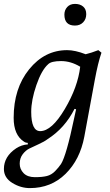

<svg xmlns="http://www.w3.org/2000/svg" viewBox="-37 -745 565 984"><path d="M347 -614Q293 -614 293 -670Q293 -693 307.5 -709Q322 -725 347.5 -725Q373 -725 389 -711.5Q405 -698 405 -672.5Q405 -647 389 -630.5Q373 -614 347 -614ZM449 -336 395 -44Q373 73 299 146Q225 219 116 219Q69 219 26 192.5Q-17 166 -17 121Q-17 57 46 15Q74 -3 106 -5L105 -13Q94 -13 86 -19Q33 -53 33 -141Q33 -292 112.5 -390Q192 -488 307 -488Q348 -488 402 -467Q431 -474 467 -488L483 -475Q465 -423 449 -336ZM374 -403Q326 -432 276 -432Q226 -432 210 -416Q176 -386 149.5 -309Q123 -232 123 -172Q123 -73 169 -73Q228 -73 295 -186Q362 -299 374 -403ZM343 -139 353 -185 345 -187Q295 -88 207 -32Q190 -19 161 -6Q132 7 113 16.5Q94 26 79 46Q64 66 64 94Q64 122 84 142.5Q104 163 142 163Q180 163 203.5 157Q227 151 245.5 132Q264 113 276 95Q303 52 343 -139Z"/></svg>

Font: Poly
Style: Italic
Weight: 400
Italic angle: -10°
Designer: Nicolas Silva
Foundry: Jose Nicolas Silva Schwarzenberg
Version: Version 1.003